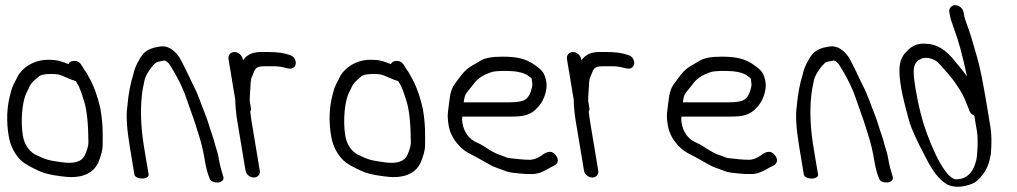

<svg xmlns="http://www.w3.org/2000/svg" viewBox="-20 -684 3929 742"><path d="M280.9 -357.2C285.9 -349.1 294.9 -326.2 305.6 -290.9C315.8 -257.6 321.4 -204.5 321.7 -133C321.7 -122.2 317.4 -105.2 307.9 -84.1C296.6 -60.2 268.3 -49.1 215.4 -57.4C171.4 -64.2 161.5 -64.1 113.4 -88.1C89.7 -103.3 74 -126.3 68.3 -160.2C58.5 -219.3 66.9 -296.8 82.9 -326.3C87.4 -334.6 91.3 -342.7 96 -353.5C104.6 -368.4 113.8 -373.8 130.5 -389C135.8 -393.7 150 -398 174.3 -398C202.2 -398 206.4 -398.1 235.6 -384.7C251.6 -377.7 263 -373.2 272.7 -370.6C273.9 -368.6 277.5 -362.8 280.9 -357.2ZM242.3 -437.1C218.7 -446 205.2 -453 165.2 -453C111.8 -453 64.5 -422.7 46 -384.4L31.8 -355.9C26.8 -345.9 22.6 -332.7 19.1 -317.2C6.1 -267.8 4.3 -214.5 13.6 -158.5C19.9 -120.9 35.9 -88.6 62 -63.3C73.9 -51.8 95.4 -39.9 128.7 -24.2C143.7 -17 162.5 -11.8 186.6 -7.2L217.3 -2.6C286.9 7.7 338.1 -8.5 359.9 -56.1C370.9 -83.2 376.6 -104.2 376.7 -121.9C376.9 -165.6 378.7 -200 368.3 -262.5L368.2 -262.9L368.1 -263.2C356.7 -314.2 341.1 -356.5 321 -390.4C316.7 -397.6 315.3 -403.1 306.4 -413.9L295.2 -432C286.4 -448 269.1 -451.9 254.8 -446.2C250.3 -444.4 247.5 -442.2 244.7 -436.2C244.3 -436.4 243.1 -436.8 242.3 -437.1Z M529.5 6C544.5 6 555.9 -0.8 554.5 -9L536.8 -115C526.3 -178.1 522.8 -236.7 526.1 -290.6C529.6 -337.3 532.5 -344 539 -375.8C543.8 -396.7 569.3 -433.2 585.3 -443.6C589.3 -445.8 601 -446.5 615.6 -450.2C618.2 -449.8 624.8 -447.1 633.2 -437.8C665.6 -388.1 687.7 -342 701.8 -299.7C707.5 -282.8 714.1 -264 721.6 -243.3C739 -195.4 733.7 -206.1 751.1 -153C759.1 -128.1 766.4 -96.1 772.9 -57C776.9 -33.1 782.4 -12.9 790.5 6.7C793.6 16.7 808.4 22.1 821.4 21.3C835.2 20.3 847.5 11.7 842.9 -1.2C837.7 -18.7 830.3 -42.4 826.7 -64.2C824 -80.3 821.4 -92.6 818.2 -102C811.3 -121.7 809 -137.4 800 -162.5C790.1 -190.4 784.6 -213.7 773.3 -241.9C758.7 -277.2 745.5 -320.5 726.4 -355.5C709.9 -390.1 694.4 -424.1 673.1 -463C673.1 -463 673.1 -462.6 673.1 -462.6C673.1 -462.6 672.8 -463 672.8 -463C653.4 -491.6 627.3 -508.6 599.4 -504.4C574.5 -500.4 553.4 -495.8 534.8 -477.4C525.5 -466.3 520.2 -458.3 516.9 -450.3C513.8 -445.8 511 -441.1 508.8 -436C503.9 -424 499.3 -417 495.5 -397.6C484.3 -362 476 -320.7 472.1 -272.4C466.7 -239 470 -186.1 481.9 -115L499.5 -9C500.9 -0.8 514.5 6 529.5 6Z M889.2 -298.9C889.7 -273.7 892.3 -244.4 896.9 -216.6L929 -24.1C931.4 -9.8 945.8 2 960.8 2C975.9 2 986.4 -9.8 984 -24L952.1 -215.8C950.1 -227.6 948.6 -238.7 947.5 -249.2L947.4 -249.5L947.1 -251.8C948.8 -254.8 950.5 -261.5 949.6 -266.9L945 -294.4C944.9 -304.3 945.6 -319.7 947.2 -338.8C949.3 -363.2 947.6 -374.3 953.7 -387.4C966.4 -414.5 962.6 -428 1002.2 -428H1036.7C1051.4 -428 1065.1 -426.4 1077.8 -423.2C1091.7 -419.7 1102.5 -416.2 1111.9 -421.3C1125.6 -428.8 1125.7 -446.2 1117.7 -458.3C1113.6 -464.4 1109.5 -468.5 1098.3 -471.7C1078.6 -479.2 1050.7 -483 1016.3 -483H987.1C957.4 -483 934.1 -472.8 920.1 -452C919.6 -451.3 919.5 -451.1 919 -450.3L918.1 -455.5C915.6 -470.5 901.1 -483 886.1 -483C871 -483 860.6 -470.5 863.1 -455.5Z M1526.9 -357.2C1531.9 -349.1 1540.9 -326.2 1551.6 -290.9C1561.8 -257.6 1567.4 -204.5 1567.7 -133C1567.7 -122.2 1563.4 -105.2 1553.9 -84.1C1542.6 -60.2 1514.3 -49.1 1461.4 -57.4C1417.4 -64.2 1407.5 -64.1 1359.4 -88.1C1335.7 -103.3 1320 -126.3 1314.3 -160.2C1304.5 -219.3 1312.9 -296.8 1328.9 -326.3C1333.4 -334.6 1337.3 -342.7 1342 -353.5C1350.6 -368.4 1359.8 -373.8 1376.5 -389C1381.8 -393.7 1396 -398 1420.3 -398C1448.2 -398 1452.4 -398.1 1481.6 -384.7C1497.6 -377.7 1509 -373.2 1518.7 -370.6C1519.9 -368.6 1523.5 -362.8 1526.9 -357.2ZM1488.3 -437.1C1464.7 -446 1451.2 -453 1411.2 -453C1357.8 -453 1310.5 -422.7 1292 -384.4L1277.8 -355.9C1272.8 -345.9 1268.6 -332.7 1265.1 -317.2C1252.1 -267.8 1250.3 -214.5 1259.6 -158.5C1265.9 -120.9 1281.9 -88.6 1308 -63.3C1319.9 -51.8 1341.4 -39.9 1374.7 -24.2C1389.7 -17 1408.5 -11.8 1432.6 -7.2L1463.3 -2.6C1532.9 7.7 1584.1 -8.5 1605.9 -56.1C1616.9 -83.2 1622.6 -104.2 1622.7 -121.9C1622.9 -165.6 1624.7 -200 1614.3 -262.5L1614.2 -262.9L1614.1 -263.2C1602.7 -314.2 1587.1 -356.5 1567 -390.4C1562.7 -397.6 1561.3 -403.1 1552.4 -413.9L1541.2 -432C1532.4 -448 1515.1 -451.9 1500.8 -446.2C1496.3 -444.4 1493.5 -442.2 1490.7 -436.2C1490.3 -436.4 1489.1 -436.8 1488.3 -437.1Z M1778.4 -317C1780.1 -321.1 1790.1 -335.2 1808.4 -356.7C1823.4 -379 1847.2 -395.3 1881.4 -405.9C1888.9 -408.3 1907.1 -410 1934.3 -410C1969.2 -410 2005.1 -405.1 2023.1 -389.7C2037.9 -377.7 2033 -386.7 2036.4 -366C2037.7 -358.6 2037.4 -352 2035.4 -344.6C2029.4 -319 2019.9 -304.7 2008.2 -298.5L2007.7 -298.2L2007.2 -297.9C1999.9 -292.5 1979.8 -288.5 1947.3 -288.5L1771.9 -288.5C1773.3 -298.4 1775.1 -308.9 1778.4 -317ZM1956.5 -233.5C2003.1 -233.5 2030.8 -238.6 2057.1 -268.2C2076.1 -285.2 2097.3 -330.9 2091.4 -366.5C2085.8 -399.8 2076.8 -411.2 2051.5 -429.4C2012.6 -458.9 1975.1 -465 1920.6 -465C1882.1 -465 1853.8 -460.3 1835.7 -448.7C1824 -441.7 1812.4 -434.8 1800.9 -428.1C1774.8 -414 1756.2 -384.2 1742.6 -366.6C1725.5 -344.3 1720.1 -327.4 1716.2 -291.3C1712.5 -255.2 1706.4 -243.6 1713.9 -199C1719.2 -167.2 1735.7 -138.2 1762.2 -113.2C1784.5 -92.1 1808.9 -84.4 1827.3 -73.2C1844.8 -62.5 1860.1 -55.3 1875.2 -46.4C1892.4 -36.2 1921.3 -28.4 1935.7 -22.2C1947.9 -17 1972.1 -14.6 2014.3 -11.5L2014.7 -11.5H2037.6C2058.5 -11.5 2079.5 -19.7 2103.6 -34.8L2122.9 -44.8C2129.3 -48.3 2134.9 -53.6 2135.7 -62.2C2136.5 -69.5 2133.3 -76.7 2129.1 -82.5C2110.3 -109 2087.4 -93.9 2072.8 -83C2056.8 -72 2041.6 -66.5 2027.3 -66.5C2000.8 -66.5 1974.4 -70.3 1952.8 -72.4C1934.9 -74.2 1936.5 -77.4 1909.6 -85.8C1897.4 -89.7 1876.5 -101 1848.4 -119.8C1839.8 -125.2 1831.1 -129.7 1822.5 -133.4C1793.8 -145.5 1773.3 -172.1 1767.4 -207.5C1765.3 -220.3 1765.8 -225.4 1766.5 -233.5Z M2197.2 -298.9C2197.7 -273.7 2200.3 -244.4 2204.9 -216.6L2237 -24.1C2239.4 -9.8 2253.8 2 2268.8 2C2283.9 2 2294.4 -9.8 2292 -24L2260.1 -215.8C2258.1 -227.6 2256.6 -238.7 2255.5 -249.2L2255.4 -249.5L2255.1 -251.8C2256.8 -254.8 2258.5 -261.5 2257.6 -266.9L2253 -294.4C2252.9 -304.3 2253.6 -319.7 2255.2 -338.8C2257.3 -363.2 2255.6 -374.3 2261.7 -387.4C2274.4 -414.5 2270.6 -428 2310.2 -428H2344.7C2359.4 -428 2373.1 -426.4 2385.8 -423.2C2399.7 -419.7 2410.5 -416.2 2419.9 -421.3C2433.6 -428.8 2433.7 -446.2 2425.7 -458.3C2421.6 -464.4 2417.5 -468.5 2406.3 -471.7C2386.6 -479.2 2358.7 -483 2324.3 -483H2295.1C2265.4 -483 2242.1 -472.8 2228.1 -452C2227.6 -451.3 2227.5 -451.1 2227 -450.3L2226.1 -455.5C2223.6 -470.5 2209.1 -483 2194.1 -483C2179 -483 2168.6 -470.5 2171.1 -455.5Z M2625.4 -317C2627.1 -321.1 2637.1 -335.2 2655.4 -356.7C2670.4 -379 2694.2 -395.3 2728.4 -405.9C2735.9 -408.3 2754.1 -410 2781.3 -410C2816.2 -410 2852.1 -405.1 2870.1 -389.7C2884.9 -377.7 2880 -386.7 2883.4 -366C2884.7 -358.6 2884.4 -352 2882.4 -344.6C2876.4 -319 2866.9 -304.7 2855.2 -298.5L2854.7 -298.2L2854.2 -297.9C2846.9 -292.5 2826.8 -288.5 2794.3 -288.5L2618.9 -288.5C2620.3 -298.4 2622.1 -308.9 2625.4 -317ZM2803.5 -233.5C2850.1 -233.5 2877.8 -238.6 2904.1 -268.2C2923.1 -285.2 2944.3 -330.9 2938.4 -366.5C2932.8 -399.8 2923.8 -411.2 2898.5 -429.4C2859.6 -458.9 2822.1 -465 2767.6 -465C2729.1 -465 2700.8 -460.3 2682.7 -448.7C2671 -441.7 2659.4 -434.8 2647.9 -428.1C2621.8 -414 2603.2 -384.2 2589.6 -366.6C2572.5 -344.3 2567.1 -327.4 2563.2 -291.3C2559.5 -255.2 2553.4 -243.6 2560.9 -199C2566.2 -167.2 2582.7 -138.2 2609.2 -113.2C2631.5 -92.1 2655.9 -84.4 2674.3 -73.2C2691.8 -62.5 2707.1 -55.3 2722.2 -46.4C2739.4 -36.2 2768.3 -28.4 2782.7 -22.2C2794.9 -17 2819.1 -14.6 2861.3 -11.5L2861.7 -11.5H2884.6C2905.5 -11.5 2926.5 -19.7 2950.6 -34.8L2969.9 -44.8C2976.3 -48.3 2981.9 -53.6 2982.7 -62.2C2983.5 -69.5 2980.3 -76.7 2976.1 -82.5C2957.3 -109 2934.4 -93.9 2919.8 -83C2903.8 -72 2888.6 -66.5 2874.3 -66.5C2847.8 -66.5 2821.4 -70.3 2799.8 -72.4C2781.9 -74.2 2783.5 -77.4 2756.6 -85.8C2744.4 -89.7 2723.5 -101 2695.4 -119.8C2686.8 -125.2 2678.1 -129.7 2669.5 -133.4C2640.8 -145.5 2620.3 -172.1 2614.4 -207.5C2612.3 -220.3 2612.8 -225.4 2613.5 -233.5Z M3116.5 6C3131.5 6 3142.9 -0.8 3141.5 -9L3123.8 -115C3113.3 -178.1 3109.8 -236.7 3113.1 -290.6C3116.6 -337.3 3119.5 -344 3126 -375.8C3130.8 -396.7 3156.3 -433.2 3172.3 -443.6C3176.3 -445.8 3188 -446.5 3202.6 -450.2C3205.2 -449.8 3211.8 -447.1 3220.2 -437.8C3252.6 -388.1 3274.7 -342 3288.8 -299.7C3294.5 -282.8 3301.1 -264 3308.6 -243.3C3326 -195.4 3320.7 -206.1 3338.1 -153C3346.1 -128.1 3353.4 -96.1 3359.9 -57C3363.9 -33.1 3369.4 -12.9 3377.5 6.7C3380.6 16.7 3395.4 22.1 3408.4 21.3C3422.2 20.3 3434.5 11.7 3429.9 -1.2C3424.7 -18.7 3417.3 -42.4 3413.7 -64.2C3411 -80.3 3408.4 -92.6 3405.2 -102C3398.3 -121.7 3396 -137.4 3387 -162.5C3377.1 -190.4 3371.6 -213.7 3360.3 -241.9C3345.7 -277.2 3332.5 -320.5 3313.4 -355.5C3296.9 -390.1 3281.4 -424.1 3260.1 -463C3260.1 -463 3260.1 -462.6 3260.1 -462.6C3260.1 -462.6 3259.8 -463 3259.8 -463C3240.4 -491.6 3214.3 -508.6 3186.4 -504.4C3161.5 -500.4 3140.4 -495.8 3121.8 -477.4C3112.5 -466.3 3107.2 -458.3 3103.9 -450.3C3100.8 -445.8 3098 -441.1 3095.8 -436C3090.9 -424 3086.3 -417 3082.5 -397.6C3071.3 -362 3063 -320.7 3059.1 -272.4C3053.7 -239 3057 -186.1 3068.9 -115L3086.5 -9C3087.9 -0.8 3101.5 6 3116.5 6Z M3648.8 -636.5 3650.3 -627.5C3652.4 -615.1 3657.7 -598 3666.5 -573.9C3683.2 -531 3699.9 -470 3717 -388.8C3702.3 -409.5 3684.8 -430.4 3669 -449.2C3636.5 -490.8 3599.1 -514.6 3557.6 -515C3527.9 -517.4 3504.7 -508 3484.6 -486.1C3449.9 -453.4 3451.9 -408.9 3463 -342.1C3467.5 -315.5 3477.6 -273.9 3493.6 -216.4C3501.7 -187 3522.7 -141.3 3557.1 -76.1C3583.7 -23.3 3610 12.4 3641.9 29.6C3669.5 42.1 3701.1 39.5 3736.4 26.4C3751.8 20.6 3765.6 7.5 3779.6 -11.8C3794.5 -31 3804.2 -57.1 3809.3 -89.5L3809.4 -90L3809.4 -90.4C3812.6 -131.9 3812.2 -165.5 3807.9 -191.6L3791.5 -290.2C3777.6 -373.2 3765.7 -431.5 3755.1 -466.1C3744.5 -501.4 3737.2 -526.7 3733 -541.8C3725.4 -569.6 3709.1 -604.5 3705.3 -627.5L3703.8 -636.5C3701.3 -651.5 3686.8 -664 3671.7 -664C3656.7 -664 3646.3 -651.5 3648.8 -636.5ZM3755.4 -176.5C3761.6 -139.4 3755.9 -73.3 3752.6 -64.5L3752.3 -63.8L3752.1 -63C3744.4 -27.7 3721.9 9 3675.4 9C3649.8 9 3608 -42.5 3560.4 -172.5C3543.3 -219.2 3529.2 -275.3 3518.3 -340.7C3509 -396.1 3507 -427 3521.6 -443.6C3528.9 -451.8 3531.2 -451.6 3541.7 -457.7C3558.7 -463.2 3578 -460.5 3598.5 -448C3607.5 -442.5 3660.1 -381.1 3668.8 -367.9C3681 -349.6 3698.9 -324.6 3708.3 -300.9C3714.8 -284.4 3719.5 -272.9 3722.9 -265.5L3726.6 -255.6L3726.7 -255.2C3730.1 -247.6 3734.4 -242 3745.3 -237.2Z"/></svg>

Font: MewTooHand
Style: BdCondLta
Weight: 400
Designer: Mew Too, Robert Jablonski
Version: Version 0.77